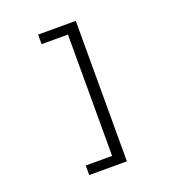

<svg xmlns="http://www.w3.org/2000/svg" viewBox="-142 -811 934 1020"><g transform="rotate(-20 325.0 -301.0)"><path d="M401 96H337V-698H401ZM383 96H188V42H383ZM383 -644H188V-698H383Z"/></g></svg>

Font: Azeret Mono ExtraLight
Style: Regular
Weight: 250
Designer: Martin Vácha
Foundry: Displaay
Version: Version 1.002